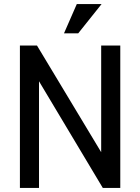

<svg xmlns="http://www.w3.org/2000/svg" viewBox="-20 -924 689 945"><path d="M358 -904H480L365 -760H295ZM78 1V-700H162L478 -175V-700H572V1H486L172 -524V1Z"/></svg>

Font: Haskoy Medium
Style: Regular
Weight: 500
Designer: Ertekin Erdin
Foundry: Ertekin Erdin
Version: Version 1.500; ttfautohint (v1.8.3)